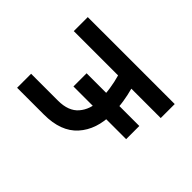

<svg xmlns="http://www.w3.org/2000/svg" viewBox="-131 -660 805 805"><g transform="rotate(-45 271.0 -258.0)"><path d="M265.6 -156.2Q172.9 -156.2 117.2 -206.3Q61.5 -256.3 61.5 -356.4V-515.6H144.5V-356.4Q144.5 -293.9 179.4 -264.2Q214.4 -234.4 265.6 -234.4Q302.7 -234.4 335 -239.3Q367.2 -244.1 397.5 -252.9V-515.6H480.5V0H397.5V-174.3Q367.7 -166 335.9 -161.1Q304.2 -156.2 265.6 -156.2ZM232.4 -40V-352.5H310.5V-40Z"/></g></svg>

Font: Inter Display
Style: Regular
Weight: 400
Designer: Rasmus Andersson
Foundry: rsms
Version: Version 4.001;git-9221beed3